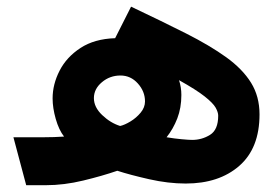

<svg xmlns="http://www.w3.org/2000/svg" viewBox="-20 -545 823 565"><path d="M19.5 -141.1H108.4Q124.5 -141.1 138.9 -141.6Q153.3 -142.1 168.5 -143.1Q153.3 -162.6 144 -195.1Q134.8 -227.5 134.8 -255.4Q134.8 -296.9 155.3 -336.9Q175.8 -377 216.8 -403.8Q257.8 -430.7 318.8 -432.6L365.7 -525.4Q456.5 -482.4 527.1 -446.8Q597.7 -411.1 645.8 -376.5Q693.8 -341.8 718.8 -301.5Q743.7 -261.2 743.7 -208.5Q743.7 -108.9 684.1 -56.9Q624.5 -4.9 526.4 -4.9Q475.1 -4.9 418.9 -17.6Q362.8 -30.3 325.2 -42.5Q281.2 -27.3 224.9 -13.7Q168.5 0 114.7 0H57.1ZM256.3 -256.3Q256.3 -229.5 280.8 -206.3Q305.2 -183.1 333.5 -174.3Q346.7 -177.2 364 -187.7Q381.3 -198.2 394 -213.6Q406.7 -229 406.7 -246.6Q406.7 -275.9 385.7 -299.3Q364.7 -322.8 334.5 -322.8Q303.2 -322.8 279.8 -303Q256.3 -283.2 256.3 -256.3ZM470.2 -141.1Q493.2 -137.2 514.6 -135.3Q536.1 -133.3 545.4 -133.3Q574.2 -133.3 598.1 -148.2Q622.1 -163.1 622.1 -204.6Q622.1 -214.8 614.5 -228.3Q606.9 -241.7 582.3 -261.2Q557.6 -280.8 506.8 -309.1Q513.7 -288.1 513.7 -265.6Q513.7 -227.5 501.7 -196.5Q489.7 -165.5 470.2 -141.1Z"/></svg>

Font: Vazirmatn RD ExtraBold
Style: Regular
Weight: 800
Designer: Saber Rastikerdar
Foundry: Saber Rastikerdar
Version: Version 32.102